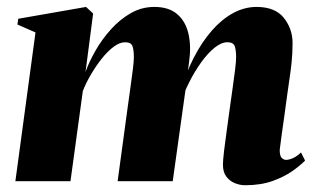

<svg xmlns="http://www.w3.org/2000/svg" viewBox="-20 -536 933 568"><path d="M255.5 -496 233 -323Q243.5 -353 262.5 -386.2Q281.5 -419.5 308 -449Q334.5 -478.5 366.8 -497Q399 -515.5 436.5 -515.5Q479.5 -515.5 504.2 -494.2Q529 -473 537.5 -436.2Q546 -399.5 539.5 -353.5Q538.5 -346.5 537 -335Q535.5 -323.5 533.5 -312Q531.5 -300.5 529.5 -293L513 -262.5Q529.5 -319 553.2 -365.2Q577 -411.5 606.5 -445.2Q636 -479 669.5 -497.2Q703 -515.5 739 -515.5Q794 -515.5 819.8 -483Q845.5 -450.5 845.5 -409Q845.5 -379.5 842.8 -352.8Q840 -326 836 -300Q832 -274 828.5 -247Q825.5 -222.5 821.2 -193Q817 -163.5 813.2 -136.5Q809.5 -109.5 807.5 -92.5Q807.5 -74.5 813.5 -68.8Q819.5 -63 826 -63Q834.5 -63 846.2 -68Q858 -73 870.5 -85L882.5 -61Q869.5 -47.5 845.8 -30.5Q822 -13.5 787 -0.8Q752 12 704.5 12Q690.5 12 675.2 6Q660 0 649.8 -13.2Q639.5 -26.5 639.5 -49Q639.5 -61 643 -90.8Q646.5 -120.5 651.5 -155.2Q656.5 -190 660 -217Q664.5 -250 668.8 -279.8Q673 -309.5 675.8 -332.2Q678.5 -355 678.5 -366.5Q678.5 -388.5 674.2 -399.8Q670 -411 652.5 -411Q635 -411 615 -395Q595 -379 575.5 -352Q556 -325 539.5 -292.2Q523 -259.5 512.5 -225.5L536 -323Q533.5 -304.5 532.2 -294.8Q531 -285 529.5 -275.2Q528 -265.5 525.5 -247L491 0H328L357.5 -217Q362 -250 366.2 -279.8Q370.5 -309.5 373.2 -332.2Q376 -355 376 -366.5Q376 -388.5 371.8 -399.8Q367.5 -411 350 -411Q334 -411 316 -397.5Q298 -384 280.8 -362.2Q263.5 -340.5 248.8 -315.2Q234 -290 225 -266.5L188.5 0H25.5L85 -440L31.5 -463.5L34 -480.5L234.5 -515.5Z"/></svg>

Font: Merriweather 144pt Black
Style: Italic
Weight: 900
Italic angle: -7.8°
Version: Version 2.101